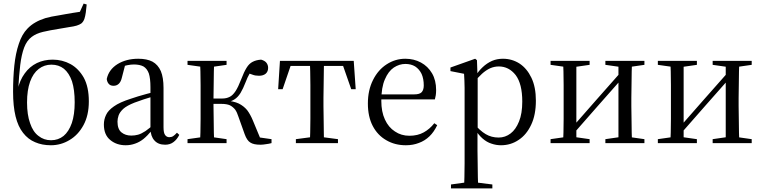

<svg xmlns="http://www.w3.org/2000/svg" viewBox="-20 -799 4254 1072"><path d="M264 12Q320 12 368 -17Q416 -45 446 -100Q476 -155 476 -233Q476 -313 448 -365Q419 -416 374 -441Q328 -466 274 -466Q226 -466 186 -447Q145 -427 118 -389Q90 -351 78 -296L82 -304Q86 -378 93 -436Q100 -494 115 -534Q130 -573 157 -593Q182 -612 220 -621Q258 -630 315 -639Q345 -644 368 -648Q391 -651 408 -656Q424 -661 434 -668Q445 -677 451 -693Q456 -708 459 -729Q461 -749 464 -774L447 -779L426 -733Q408 -731 387 -727Q366 -723 346 -720Q326 -716 307 -713Q266 -707 234 -698Q202 -688 178 -674Q153 -660 133 -639Q102 -607 85 -554Q67 -501 60 -433Q53 -365 53 -287Q53 -206 67 -149Q81 -92 109 -57Q137 -21 176 -5Q215 12 264 12ZM265 -16Q225 -16 195 -40Q164 -63 148 -111Q131 -158 131 -227Q131 -296 148 -343Q165 -390 196 -414Q227 -438 267 -438Q308 -438 337 -415Q366 -391 382 -345Q397 -298 397 -228Q397 -159 381 -112Q364 -64 335 -40Q305 -16 265 -16Z M682 12Q709 12 734 3Q758 -5 781 -23Q803 -41 827 -70H857L847 -112Q814 -82 792 -67Q769 -52 751 -47Q733 -42 713 -42Q680 -42 658 -60Q636 -78 636 -120Q636 -136 642 -154Q648 -172 668 -191Q688 -209 731 -226Q751 -233 782 -244Q813 -254 859 -268V-290Q827 -282 800 -275Q773 -267 751 -261Q729 -254 711 -248Q648 -228 616 -205Q583 -182 572 -157Q560 -132 560 -104Q560 -46 596 -17Q631 12 682 12ZM902 9Q930 9 949 -6Q968 -20 981 -46L968 -58Q956 -45 947 -39Q938 -33 925 -33Q911 -33 902 -45Q893 -57 893 -88V-308Q893 -366 878 -402Q862 -438 831 -455Q800 -471 752 -471Q685 -471 636 -441Q587 -410 576 -358Q578 -341 587 -331Q596 -320 614 -320Q632 -320 644 -332Q655 -343 660 -364L681 -445L648 -423Q671 -431 691 -435Q710 -439 728 -439Q760 -439 781 -428Q801 -416 811 -389Q820 -361 820 -312V-83V-80Q821 -38 842 -15Q863 9 902 9Z M1027 0H1245V-22L1148 -36H1126L1027 -22ZM1027 -437 1126 -423H1148L1245 -437V-459H1027ZM1096 0H1176Q1175 -22 1174 -59Q1173 -96 1173 -137Q1172 -177 1172 -209V-250Q1172 -283 1173 -323Q1173 -363 1174 -400Q1175 -437 1176 -459H1096Q1098 -437 1099 -400Q1099 -363 1100 -324Q1100 -284 1100 -253V-206Q1100 -175 1100 -136Q1099 -96 1099 -59Q1098 -22 1096 0ZM1346 -50Q1359 -14 1378 -3Q1396 9 1434 9Q1448 9 1465 6Q1482 4 1496 0V-22L1391 -37L1441 -8L1392 -126Q1378 -160 1360 -184Q1341 -207 1313 -221Q1285 -234 1243 -237V-226Q1270 -232 1289 -244Q1308 -256 1323 -280Q1337 -303 1353 -344Q1361 -366 1372 -385Q1382 -404 1395 -419L1359 -393Q1374 -388 1390 -382Q1405 -376 1426 -376Q1450 -376 1464 -388Q1477 -400 1477 -420Q1477 -436 1468 -448Q1459 -460 1438 -466Q1410 -464 1391 -454Q1371 -444 1357 -421Q1342 -397 1327 -357Q1310 -313 1295 -290Q1279 -266 1262 -258Q1244 -249 1222 -249H1133V-219H1216Q1246 -219 1264 -211Q1281 -202 1293 -187Q1304 -171 1311 -148Z M1533 -301H1558L1609 -450L1571 -431H1929L1889 -450L1941 -301H1966L1955 -459H1543ZM1632 0H1867V-22L1761 -36H1738L1632 -22ZM1710 0H1789Q1788 -22 1788 -59Q1787 -96 1787 -136Q1786 -175 1786 -206V-253Q1786 -284 1787 -324Q1787 -363 1788 -400Q1788 -437 1789 -459H1710Q1711 -437 1712 -400Q1712 -363 1713 -324Q1713 -284 1713 -253V-206Q1713 -175 1713 -136Q1712 -96 1712 -59Q1711 -22 1710 0Z M2246 12Q2286 12 2319 -1Q2352 -13 2378 -38Q2403 -62 2421 -100L2405 -111Q2379 -78 2346 -60Q2312 -41 2266 -41Q2220 -41 2185 -65Q2149 -88 2129 -132Q2109 -175 2109 -236Q2109 -311 2129 -356Q2148 -401 2179 -422Q2210 -442 2243 -442Q2275 -442 2298 -428Q2321 -413 2334 -386Q2346 -359 2346 -322Q2346 -298 2335 -285Q2324 -272 2292 -272H2063V-244H2408Q2411 -254 2413 -267Q2415 -280 2415 -296Q2415 -351 2392 -390Q2369 -429 2330 -450Q2291 -471 2243 -471Q2187 -471 2139 -440Q2091 -409 2063 -353Q2034 -296 2034 -221Q2034 -148 2061 -96Q2088 -44 2137 -16Q2185 12 2246 12Z M2498 253H2729V231L2618 217H2599L2498 231ZM2571 253H2650Q2649 226 2648 189Q2647 153 2647 113Q2646 74 2646 41V-72L2647 -77V-375L2646 -378L2643 -463L2633 -471L2495 -422V-402L2571 -387Q2572 -367 2573 -348Q2573 -329 2574 -308Q2574 -286 2574 -258V41Q2574 74 2574 113Q2573 153 2573 189Q2572 226 2571 253ZM2777 12Q2832 12 2876 -18Q2920 -47 2946 -103Q2972 -158 2972 -237Q2972 -313 2947 -365Q2922 -417 2881 -444Q2839 -471 2788 -471Q2755 -471 2727 -459Q2698 -446 2675 -424Q2651 -402 2633 -371H2617L2624 -336Q2648 -366 2671 -387Q2693 -407 2717 -418Q2740 -428 2765 -428Q2821 -428 2859 -380Q2896 -331 2896 -232Q2896 -165 2878 -121Q2860 -76 2831 -54Q2801 -31 2764 -31Q2724 -31 2692 -50Q2659 -69 2622 -114L2614 -81H2630Q2650 -47 2674 -26Q2698 -5 2724 3Q2750 12 2777 12Z M3054 0H3272V-22L3174 -36H3152L3054 -22ZM3360 0H3578V-22L3480 -36H3457L3360 -22ZM3123 0H3198V-459H3123Q3125 -437 3126 -400Q3126 -363 3127 -324Q3127 -284 3127 -253V-206Q3127 -175 3127 -136Q3126 -96 3126 -59Q3125 -22 3123 0ZM3178 -48 3321 -211 3465 -374H3472L3456 -407L3311 -243L3167 -79H3154ZM3433 0H3509Q3508 -22 3507 -59Q3506 -96 3506 -136Q3505 -175 3505 -206V-253Q3505 -284 3506 -324Q3506 -363 3507 -400Q3508 -437 3509 -459H3433ZM3054 -437 3153 -423H3175L3272 -437V-459H3054ZM3360 -437 3458 -423H3481L3578 -437V-459H3360Z M3653 0H3871V-22L3773 -36H3751L3653 -22ZM3959 0H4177V-22L4079 -36H4056L3959 -22ZM3722 0H3797V-459H3722Q3724 -437 3725 -400Q3725 -363 3726 -324Q3726 -284 3726 -253V-206Q3726 -175 3726 -136Q3725 -96 3725 -59Q3724 -22 3722 0ZM3777 -48 3920 -211 4064 -374H4071L4055 -407L3910 -243L3766 -79H3753ZM4032 0H4108Q4107 -22 4106 -59Q4105 -96 4105 -136Q4104 -175 4104 -206V-253Q4104 -284 4105 -324Q4105 -363 4106 -400Q4107 -437 4108 -459H4032ZM3653 -437 3752 -423H3774L3871 -437V-459H3653ZM3959 -437 4057 -423H4080L4177 -437V-459H3959Z"/></svg>

Font: Source Serif 4 48pt
Style: Regular
Weight: 400
Designer: Frank Grie√ühammer
Foundry: Adobe Systems Incorporated
Version: Version 4.004;hotconv 1.0.116;makeotfexe 2.5.65601